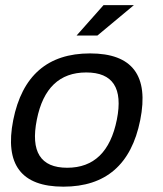

<svg xmlns="http://www.w3.org/2000/svg" viewBox="-20 -718 626 738"><path d="M238.3 -73.2Q392.1 -73.2 429.2 -258.3Q465.3 -439.5 311.5 -439.5Q157.7 -439.5 121.6 -258.3Q84.5 -73.2 238.3 -73.2ZM30.8 -256.3Q82 -512.7 326.2 -512.7Q570.3 -512.7 519 -256.3Q467.8 -0.5 223.6 -0.5Q-19.5 -0.5 30.8 -256.3ZM377.9 -698.2H494.6L354.5 -581.5H274.4Z"/></svg>

Font: Sansation
Style: Italic
Weight: 400
Designer: Bernd Montag
Version: Version 1.301